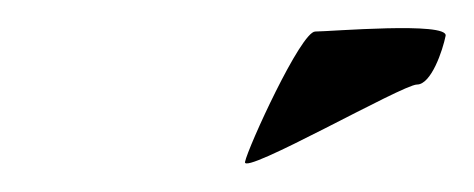

<svg xmlns="http://www.w3.org/2000/svg" viewBox="-20 -585 331 134"><path d="M151 -472C149 -462 261 -526 271 -526C281 -526 289 -550 291 -560C293 -570 210 -563 200 -563C190 -563 153 -482 151 -472Z"/></svg>

Font: Interstorm
Style: Obl
Weight: 400
Version: Version 0.7